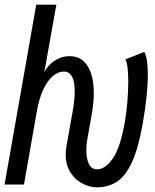

<svg xmlns="http://www.w3.org/2000/svg" viewBox="-42 -789 662 821"><path d="M239 -128.5Q239 -147.5 242.5 -165.5L268 -308.5Q277.5 -361 277.5 -398.5Q277.5 -441.5 265.5 -462.2Q253.5 -483 232 -483Q206.5 -483 183.8 -463.8Q161 -444.5 143 -406Q125 -367.5 115.5 -312.5L60.5 0H-22.5L113 -769H199L147.5 -480.5Q162 -509.5 191.2 -529.2Q220.5 -549 255 -549Q305.5 -549 332.2 -507Q359 -465 359 -391Q359 -351 350.5 -301.5L330.5 -188.5Q327 -167.5 327 -147Q327 -112.5 337.8 -88.8Q348.5 -65 373.5 -65Q408 -65 440.2 -111.2Q472.5 -157.5 491.5 -266Q498.5 -304.5 502.5 -351.5Q506.5 -398.5 506.5 -439.5Q506.5 -513 494 -535L575 -567Q590 -540.5 590 -471Q590 -383.5 568.5 -262Q550.5 -158.5 523.8 -98.8Q497 -39 460 -13.5Q423 12 371 12Q343 12 312.2 -3.2Q281.5 -18.5 260.2 -50Q239 -81.5 239 -128.5Z"/></svg>

Font: JuliaMono Light
Style: Italic
Weight: 300
Italic angle: -9°
Monospace: yes
Designer: cormullion
Foundry: corm
Version: Version 0.054; ttfautohint (v1.8.4)